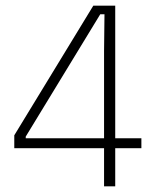

<svg xmlns="http://www.w3.org/2000/svg" viewBox="-20 -659 536 679"><path d="M348 0V-477.5L349.5 -608.5H334.5L71 -176V-152L55 -170H480V-135H30.5V-180.5L310 -639H387.5V0Z"/></svg>

Font: Anek Latin ExtraLight
Style: Regular
Weight: 250
Designer: Yesha Goshar
Foundry: Ek Type
Version: Version 1.003